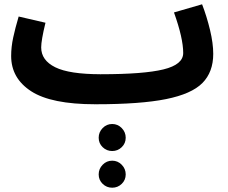

<svg xmlns="http://www.w3.org/2000/svg" viewBox="-20 -465 1064 895"><path d="M974 -214Q974 -129 923.5 -78Q873 -27 754 -3Q635 21 425 21V20L424 21Q219 21 125.5 -39.5Q32 -100 32 -204Q32 -246 41.5 -290Q51 -334 67 -388L192 -359Q172 -277 172 -244Q172 -184 237.5 -151.5Q303 -119 450 -119V-116L451 -119Q650 -119 742 -141.5Q834 -164 834 -218Q834 -287 791 -407L922 -445Q944 -388 959 -325.5Q974 -263 974 -214ZM440 177Q440 151 458.5 132Q477 113 503 113Q529 113 547.5 132Q566 151 566 177Q566 203 547.5 221Q529 239 503 239Q477 239 458.5 221Q440 203 440 177ZM440 348Q440 322 458.5 303Q477 284 503 284Q529 284 547.5 303Q566 322 566 348Q566 374 547.5 392Q529 410 503 410Q477 410 458.5 392Q440 374 440 348Z"/></svg>

Font: Noto Sans Arabic
Style: Bold
Weight: 700
Designer: Nadine Chahine
Foundry: Monotype Imaging Inc.
Version: Version 1.001